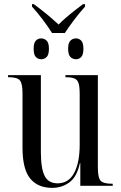

<svg xmlns="http://www.w3.org/2000/svg" viewBox="-20 -900 588 930"><path d="M232 -740Q215 -768 187 -805Q159 -842 135 -868V-880H144Q160 -868 182.5 -850.5Q205 -833 227 -814Q249 -795 264 -781Q277 -795 299 -814Q321 -833 343.5 -850.5Q366 -868 382 -880H392V-868Q368 -842 340 -805Q312 -768 294 -740ZM180 -613Q164 -613 153.5 -624Q143 -635 143 -664Q143 -692 153.5 -703Q164 -714 180 -714Q195 -714 206 -703Q217 -692 217 -664Q217 -635 206 -624Q195 -613 180 -613ZM348 -613Q332 -613 321 -624Q310 -635 310 -664Q310 -692 321 -703Q332 -714 348 -714Q363 -714 373.5 -703Q384 -692 384 -664Q384 -635 373.5 -624Q363 -613 348 -613ZM233 10Q163 10 126 -35.5Q89 -81 89 -185V-449Q89 -496 76 -511Q63 -526 22 -526H19V-536H178V-164Q178 -83 196.5 -47.5Q215 -12 259 -12Q312 -12 339 -62Q366 -112 366 -200V-444Q366 -478 361 -495.5Q356 -513 341.5 -519.5Q327 -526 299 -526H297V-536H454V-89Q454 -39 467.5 -24.5Q481 -10 523 -10H526V0H369V-110H367Q353 -44 316.5 -17Q280 10 233 10Z"/></svg>

Font: Noto Serif Display Condensed
Style: Regular
Weight: 400
Width: 3
Designer: Monotype Design Team
Foundry: Monotype Imaging Inc.
Version: Version 2.009